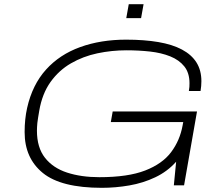

<svg xmlns="http://www.w3.org/2000/svg" viewBox="-20 -888 1057 920"><path d="M468 12Q273 12 185.5 -59Q98 -130 98 -255Q98 -287 101 -315.5Q104 -344 110 -371Q135 -482 200.5 -554.5Q266 -627 364.5 -662.5Q463 -698 584 -698Q671 -698 738.5 -686.5Q806 -675 852 -650.5Q898 -626 921.5 -588.5Q945 -551 945 -499Q945 -488 944 -476Q943 -464 941 -452H885Q887 -462 887.5 -471.5Q888 -481 888 -489Q888 -539 863 -570Q838 -601 795.5 -618Q753 -635 699 -641Q645 -647 586 -647Q515 -647 446.5 -632.5Q378 -618 320 -584.5Q262 -551 222 -495Q182 -439 168 -357Q165 -338 162.5 -324Q160 -310 159 -299Q158 -288 157.5 -279Q157 -270 157 -262Q157 -181 195.5 -132Q234 -83 301.5 -61Q369 -39 456 -39Q593 -39 675.5 -71Q758 -103 800 -159Q842 -215 855 -287L858 -303H511L520 -354H924L862 0H813L824 -113Q782 -66 724 -38.5Q666 -11 600 0.5Q534 12 468 12ZM585 -801 597 -868H668L656 -801Z"/></svg>

Font: Archivo Expanded Thin
Style: Italic
Weight: 250
Width: 7
Italic angle: -10°
Designer: Hector Gatti
Foundry: Omnibus-Type
Version: Version 2.001